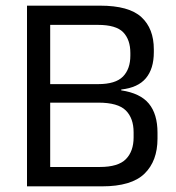

<svg xmlns="http://www.w3.org/2000/svg" viewBox="-20 -659 621 679"><path d="M132 0V-68.5H333Q398 -68.5 425.2 -96.2Q452.5 -124 452.5 -173V-191Q452.5 -241 424.8 -268.5Q397 -296 328 -296H132.5V-361.5H327Q388.5 -361.5 414.8 -388.2Q441 -415 441 -462.5V-471.5Q441 -518.5 415.8 -544.8Q390.5 -571 326.5 -571H130.5V-639H334Q436 -639 480 -598.5Q524 -558 524 -484.5V-474.5Q524 -416 496 -382.5Q468 -349 409 -342.5L408.5 -339.5Q476 -329.5 506.5 -292.5Q537 -255.5 537 -189.5V-169Q537 -89.5 491 -44.8Q445 0 341 0ZM75.5 0V-639H157.5V0Z"/></svg>

Font: Anek Latin Medium
Style: Regular
Weight: 400
Version: Version 1.003